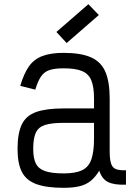

<svg xmlns="http://www.w3.org/2000/svg" viewBox="-20 -885 640 919"><path d="M284 14Q202 14 153.5 -4Q105 -22 84.5 -62.5Q64 -103 64 -172Q64 -247 84.5 -289.5Q105 -332 153.5 -349Q202 -366 284 -366H430V-414Q430 -469 417 -500.5Q404 -532 372.5 -545Q341 -558 284 -558Q242 -558 216.5 -549.5Q191 -541 176 -518.5Q161 -496 149 -456L77 -474Q94 -532 118 -566.5Q142 -601 182 -616.5Q222 -632 284 -632Q367 -632 415.5 -610.5Q464 -589 484.5 -541Q505 -493 505 -414V-162Q505 -123 511.5 -102.5Q518 -82 535 -75.5Q552 -69 583 -70V-1Q527 1 497.5 -13.5Q468 -28 455 -68Q437 -38 414.5 -19.5Q392 -1 360.5 6.5Q329 14 284 14ZM284 -55Q341 -55 372.5 -70Q404 -85 417 -121.5Q430 -158 430 -221V-297H284Q228 -297 196 -287Q164 -277 151.5 -250Q139 -223 139 -172Q139 -128 151.5 -102.5Q164 -77 196 -66Q228 -55 284 -55ZM299 -679 250 -732 403 -865 453 -813Z"/></svg>

Font: Victor Mono
Style: Regular
Weight: 400
Monospace: yes
Designer: Rune Bjørnerås
Version: Version 1.561;gftools[0.9.30]